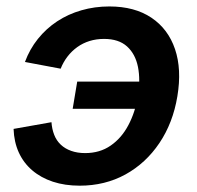

<svg xmlns="http://www.w3.org/2000/svg" viewBox="-20 -570 617 601"><path d="M229.5 11.2Q183.1 11.2 145.5 -1.2Q107.9 -13.7 80.8 -36.9Q53.7 -60.1 38.8 -92.8Q23.9 -125.5 22.5 -166.5L141.1 -187.5Q142.6 -166 149.7 -147.9Q156.7 -129.9 170.2 -117.2Q183.6 -104.5 202.9 -97.7Q222.2 -90.8 246.6 -90.8Q292.5 -90.8 326.4 -114.3Q360.4 -137.7 381.8 -178.2Q403.3 -218.8 411.6 -269Q419.9 -319.8 411.9 -360.4Q403.8 -400.9 377.7 -424.6Q351.6 -448.2 305.7 -448.2Q281.7 -448.2 260.5 -441.7Q239.3 -435.1 221.9 -422.6Q204.6 -410.2 191.4 -393.1Q178.2 -376 169.9 -355L58.1 -376Q72.8 -416 98.6 -448.2Q124.5 -480.5 158.9 -503.2Q193.4 -525.9 234.9 -537.8Q276.4 -549.8 322.3 -549.8Q401.4 -549.8 453.9 -514.6Q506.3 -479.5 527.8 -416.3Q549.3 -353 535.2 -268.6Q521.5 -185.5 479 -122.3Q436.5 -59.1 372.6 -23.9Q308.6 11.2 229.5 11.2ZM414.6 -229.5H207.5L221.7 -314.5H428.7Z"/></svg>

Font: Inter 16pt SemiBold
Style: Italic
Weight: 600
Italic angle: -9.3988°
Version: Version 4.001;git-66647c0bb